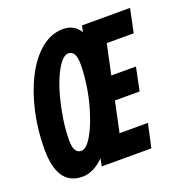

<svg xmlns="http://www.w3.org/2000/svg" viewBox="-132 -844 937 979"><g transform="rotate(-20 336.5 -355.0)"><path d="M152 16Q16 16 16 -182Q16 -286 38 -383.5Q60 -481 100 -558.5Q140 -636 195 -681Q250 -726 315 -726Q373 -726 405 -676L412 -710H673L646 -582H500L465 -419H599L573 -293H439L404 -128H558L530 0H261L269 -41Q242 -14 212.5 1Q183 16 152 16ZM191 -110Q211 -110 231.5 -136Q252 -162 271 -205.5Q290 -249 305.5 -303.5Q321 -358 329.5 -416.5Q338 -475 338 -529Q338 -600 297 -600Q277 -600 256 -574.5Q235 -549 216 -505.5Q197 -462 182.5 -407.5Q168 -353 159 -294.5Q150 -236 150 -181Q150 -144 160.5 -127Q171 -110 191 -110Z"/></g></svg>

Font: Geist Mono
Style: Bold Italic
Weight: 700
Italic angle: -12°
Monospace: yes
Designer: Basement.studio, Andrés Briganti, Mateo Zaragoza
Foundry: Basement.studio, Vercel, Andrés Briganti, Guido Ferreyra, Mateo Zaragoza
Version: Version 1.500; ttfautohint (v1.8.4.7-5d5b)